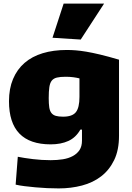

<svg xmlns="http://www.w3.org/2000/svg" viewBox="-20 -828 732 1068"><path d="M272 -618 334 -808H559L429 -608ZM307 220Q276 220 242.5 218.5Q209 217 177 214Q145 211 116.5 207.5Q88 204 67 199L79 44Q114 51 163 57Q212 63 262 63Q298 63 329.5 58Q361 53 385 40Q409 27 422.5 6.5Q436 -14 436 -46V-107H427Q402 -63 360.5 -44Q319 -25 262 -25Q30 -25 30 -265Q30 -335 52.5 -388.5Q75 -442 116.5 -478Q158 -514 217.5 -532Q277 -550 351 -550Q376 -550 401.5 -548Q427 -546 460 -540.5Q493 -535 537 -524.5Q581 -514 642 -496V-73Q642 7 615 62.5Q588 118 542.5 153Q497 188 436 204Q375 220 307 220ZM331 -179Q382 -179 402 -204Q422 -229 422 -289V-392Q406 -396 387 -398.5Q368 -401 345 -401Q315 -401 296.5 -396.5Q278 -392 268 -379.5Q258 -367 254.5 -343.5Q251 -320 251 -282Q251 -251 254 -231Q257 -211 266 -199.5Q275 -188 290.5 -183.5Q306 -179 331 -179Z"/></svg>

Font: Plata Sans Black
Style: Regular
Weight: 900
Designer: Pablo Impallari, Andres Torresi, & Cristiano Sobral
Foundry: Pablo Impallari, Andres Torresi, & Cristiano Sobral
Version: Version 1.00;December 28, 2019;FontCreator 12.0.0.2547 64-bi